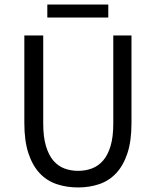

<svg xmlns="http://www.w3.org/2000/svg" viewBox="-20 -812 685 844"><path d="M323 12Q273 12 229.5 -2.5Q186 -17 154.5 -50.5Q123 -84 105 -138Q87 -192 87 -271V-656H170V-269Q170 -210 182 -170Q194 -130 214.5 -106Q235 -82 263 -71.5Q291 -61 323 -61Q356 -61 384 -71.5Q412 -82 433 -106Q454 -130 466 -170Q478 -210 478 -269V-656H558V-271Q558 -192 540 -138Q522 -84 490.5 -50.5Q459 -17 416 -2.5Q373 12 323 12ZM188 -735V-792H456V-735Z"/></svg>

Font: Processing Sans Pro
Style: Regular
Weight: 400
Designer: Paul D. Hunt
Foundry: Adobe Systems Incorporated
Version: Version 2.020;PS 2.000;hotconv 1.0.86;makeotf.lib2.5.63406